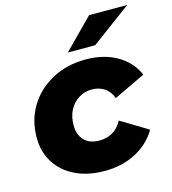

<svg xmlns="http://www.w3.org/2000/svg" viewBox="-113 -852 855 954"><g transform="rotate(-15 314.5 -375.0)"><path d="M310 9Q223 9 159 -22Q95 -53 59.5 -108.5Q24 -164 24 -238Q24 -328 67 -398.5Q110 -469 186 -510Q262 -551 360 -551Q452 -551 519.5 -512Q587 -473 617 -404L455 -327Q440 -365 412.5 -382Q385 -399 350 -399Q312 -399 281.5 -379.5Q251 -360 234 -327Q217 -294 217 -249Q217 -202 244 -173Q271 -144 323 -144Q360 -144 389.5 -160.5Q419 -177 440 -215L579 -131Q540 -65 469.5 -28Q399 9 310 9ZM283 -607 433 -759H629L424 -607Z"/></g></svg>

Font: Montserrat Thin ExtraBold
Style: Italic
Weight: 800
Italic angle: -11.3°
Version: Version 9.000